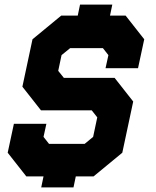

<svg xmlns="http://www.w3.org/2000/svg" viewBox="-20 -768 681 836"><path d="M159.5 48 169.5 0H94.5L13.5 -103L40.5 -229H182L169.5 -172L193.5 -141.5H348.5L385.5 -172L403.5 -257L379.5 -287.5H158.5L77.5 -390.5L121.5 -597L246.5 -700H318.5L328.5 -748H469L459 -700H527L608 -597L581 -471H439.5L452 -528L428 -558.5H285.5L248 -528L233.5 -459.5L258 -429H479L560 -326L512.5 -103L387.5 0H310L300 48ZM237 8H236.5L252.5 -68H360L447.5 -140L480.5 -295L426.5 -358H204.5L155.5 -427L185 -566L266 -633H468L525 -561L518.5 -531H518L524.5 -561L468 -633H373.5L390 -709H390.5L374 -633H266L185 -566L155.5 -427L204.5 -358H426.5L480.5 -295L447.5 -140L360 -68H151L94.5 -140L101.5 -174H102L95 -140L151 -68H253Z"/></svg>

Font: Tourney Black
Style: Italic
Weight: 900
Italic angle: -12°
Version: Version 1.015